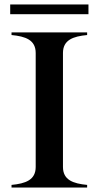

<svg xmlns="http://www.w3.org/2000/svg" viewBox="-20 -846 445 866"><path d="M32 -12V0H373V-12C310 -18 264 -34 264 -93V-607C264 -666 310 -682 373 -688V-700H32V-688C95 -682 141 -666 141 -607V-93C141 -34 95 -18 32 -12ZM26 -826V-782H379V-826Z"/></svg>

Font: Sprat Medium
Style: Regular
Weight: 500
Designer: Ethan Nakache
Foundry: Collletttivo
Version: Version 2.000;Glyphs 3.2 (3217)